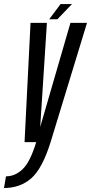

<svg xmlns="http://www.w3.org/2000/svg" viewBox="-86 -712 456 962"><path d="M37 0 67 -597.5H149L115.5 -76L267 -597.5H350L167.5 0Q126 133 70.5 181.5Q15 230 -66 230L-56 171.5Q-10 171.5 27.5 135.5Q65 100 95.5 0ZM160.5 -615.5 217.5 -691.5H274.5L201.5 -615.5Z"/></svg>

Font: Anybody Condensed Regular
Style: Italic
Weight: 400
Width: 3
Italic angle: -10°
Designer: Tyler Finck
Foundry: Etcetera Type Company
Version: Version 1.010; ttfautohint (v1.8.3) -l 8 -r 50 -G 200 -x 14 